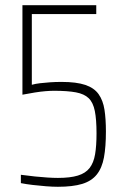

<svg xmlns="http://www.w3.org/2000/svg" viewBox="-20 -708 476 736"><path d="M202 8Q182 8 156.5 6Q131 4 105.5 1Q80 -2 60 -6V-38Q89 -34 114 -31.5Q139 -29 161.5 -27.5Q184 -26 202 -26Q249 -26 278.5 -35Q308 -44 323.5 -64Q339 -84 344.5 -116.5Q350 -149 350 -197Q350 -250 343.5 -282.5Q337 -315 320 -331.5Q303 -348 271 -354Q239 -360 187 -360Q173 -360 154.5 -358.5Q136 -357 114 -353.5Q92 -350 66 -345V-688H349V-654H102V-383Q116 -387 133.5 -389Q151 -391 171.5 -392.5Q192 -394 216 -394Q273 -394 307 -382.5Q341 -371 358 -347Q375 -323 380.5 -287.5Q386 -252 386 -204Q386 -145 378.5 -104.5Q371 -64 351 -39Q331 -14 295 -3Q259 8 202 8Z"/></svg>

Font: Saira Thin Condensed
Style: Regular
Weight: 100
Width: 3
Version: Version 1.101